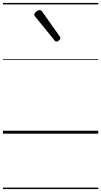

<svg xmlns="http://www.w3.org/2000/svg" viewBox="-20 -905 685 1300"><path d="M362 -623Q359 -623 355.5 -625Q352 -627 349 -632L218 -793Q214 -798 213 -800.5Q212 -803 212 -808Q212 -813 218.5 -820Q225 -827 233.5 -832Q242 -837 248 -837Q258 -837 265 -827L384 -659Q387 -654 388 -651.5Q389 -649 389 -647Q389 -639 379 -631Q369 -623 362 -623ZM0 365H645V375H0ZM0 -20H645V0H0ZM0 -505H645V-500H0ZM0 -885H645V-875H0Z"/></svg>

Font: Playwrite AT Guides
Style: Regular
Weight: 400
Designer: Veronika Burian, José Scaglione
Foundry: TypeTogether
Version: Version 1.003